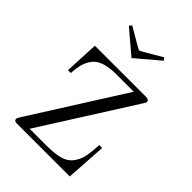

<svg xmlns="http://www.w3.org/2000/svg" viewBox="-262 -1063 1190 1190"><g transform="rotate(45 333.5 -468.0)"><path d="M83 -17.1Q83 -24.9 95.2 -43.9L480 -651.9H330.1Q269 -651.9 228.5 -639.4Q188 -627 166 -600.1Q144 -573.2 134.5 -540Q125 -506.8 122.1 -458H97.2L107.9 -683.1H556.2Q582 -683.1 582 -667Q582 -655.8 574.2 -646L186 -33.2H332Q405.3 -33.2 449.7 -45.7Q494.1 -58.1 518.1 -90.1Q542 -122.1 550.5 -160.2Q559.1 -198.2 563 -267.1H587.9L570.8 0H106Q83 0 83 -17.1ZM169.9 -918.9V-919.9L182.1 -936Q316.9 -856 323.2 -856Q327.1 -856 462.9 -936L475.1 -919.9V-918.9L323.2 -790H321.8Z"/></g></svg>

Font: CMU Serif Upright Italic
Style: UprightItalic
Weight: 500
Version: Version 0.7.0